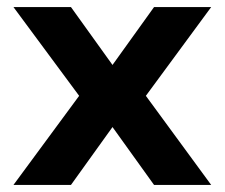

<svg xmlns="http://www.w3.org/2000/svg" viewBox="-20 -521 633 541"><path d="M18 0 203 -251 18 -501H180L297 -338L414 -501H575L391 -251L575 0H414L297 -163L180 0Z"/></svg>

Font: DM Sans 18pt Black
Style: Regular
Weight: 900
Designer: Colophon Foundry, Jonny Pinhorn
Foundry: Colophon Foundry
Version: Version 4.004;gftools[0.9.30]